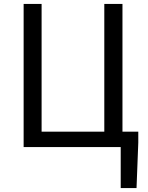

<svg xmlns="http://www.w3.org/2000/svg" viewBox="-20 -753 758 983"><path d="M598 0H101V-733H193V-79H514V-733H607V-79H688V-23L679 210H598Z"/></svg>

Font: Merged Yaku Han JP
Style: Regular
Weight: 400
Designer: Ryoko NISHIZUKA 西塚涼子 (kana, bopomofo & ideographs); Paul D. Hunt (Latin, Greek & Cyrillic); Sandoll Communications 산돌커뮤니
Foundry: Adobe
Version: Version 2.004